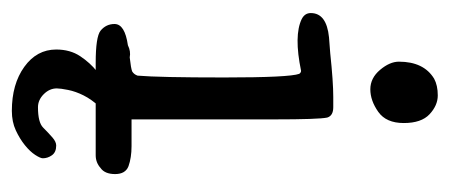

<svg xmlns="http://www.w3.org/2000/svg" viewBox="-232 -350 741 316"><g transform="rotate(90 138.0 -192.5)"><path d="M185 -4Q167 2 155.5 14.5Q144 27 137.5 40Q131 53 128.5 65.5Q126 78 126 84Q126 96 135.5 105.5Q145 115 157 115Q182 115 190.5 106.5Q199 98 207 91Q214 85 220 85Q231 85 236 92Q241 99 241 107Q241 111 235.5 119.5Q230 128 219.5 136.5Q209 145 195 151.5Q181 158 163 158Q119 158 90.5 137.5Q62 117 62 85Q62 62 73 45.5Q84 29 98 18Q114 5 135 -5ZM105 -49Q108 -84 108 -191.5Q108 -299 102 -315Q100 -318 97 -318Q39 -306 12 -319Q2 -324 2 -334Q2 -360 42 -364Q54 -365 68 -366Q68 -361 68 -366Q115 -371 140 -371H157Q171 -371 174 -361Q177 -347 177 -274Q177 -157 177 -39H221Q240 -39 254 -34Q267 -29 267 -12Q267 5 257 12Q248 20 236 20H84Q41 20 31 12Q20 3 20 -11Q20 -28 55 -33Q65 -38 75 -36Q93 -38 98 -40Q103 -43 105 -49ZM82 -479Q82 -520 110 -537Q121 -543 137.5 -543Q154 -543 168.5 -529.5Q183 -516 183 -487Q183 -458 164.5 -445Q146 -432 127.5 -432Q109 -432 95.5 -448Q82 -464 82 -479Z"/></g></svg>

Font: Scratch Savers
Style: Book
Weight: 400
Designer: Pablo Impallari, Rodrigo Fuenzalida, Brenda Gallo
Foundry: Pablo Impallari, Rodrigo Fuenzalida, Brenda Gallo
Version: Version 4.0b1